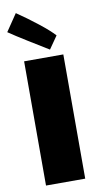

<svg xmlns="http://www.w3.org/2000/svg" viewBox="-103 -951 542 1032"><g transform="rotate(-10 167.5 -435.5)"><path d="M61 -643H275V35H61ZM209 -681Q163 -709 100 -748Q37 -787 -1 -813L62 -906Q118 -868 174 -824Q230 -780 257 -750Z"/></g></svg>

Font: Lalezar
Style: Bold
Weight: 700
Designer: Borna Izadpanah
Foundry: Borna Izadpanah
Version: Version 1.003;January 24, 2021;FontCreator 13.0.0.2683 64-bi